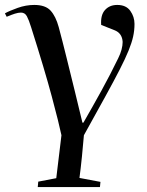

<svg xmlns="http://www.w3.org/2000/svg" viewBox="-39 -542 596 778"><path d="M189 180 210 6Q200 -42 171 -150.5Q142 -259 87 -432Q78 -461 70 -476Q62 -491 46 -491Q35 -491 21 -486.5Q7 -482 -12 -474L-19 -488Q-1 -498 32.5 -510Q66 -522 100 -522Q145 -522 166 -499Q187 -476 199 -432Q214 -376 231 -307Q248 -238 265 -169Q282 -100 295 -45H299Q337 -111 372.5 -175.5Q408 -240 440 -306Q449 -324 453.5 -341Q458 -358 458 -372Q456 -408 424 -420L371 -441Q368 -481 386.5 -501.5Q405 -522 436 -522Q472 -522 489 -498Q506 -474 506 -445Q506 -419 500.5 -394Q495 -369 482 -337Q469 -305 446 -260Q423 -215 387.5 -150.5Q352 -86 301 6Q298 43 293 92.5Q288 142 283 179L368 195L366 216H114L116 194Z"/></svg>

Font: Literata 72pt Medium
Style: Italic
Weight: 500
Italic angle: -2°
Designer: Latin by Veronika Burian and Jose Scaglione. Greek by Irene Vlachou. Cyrillic by Vera Evstafieva
Foundry: TypeTogether
Version: Version 3.002